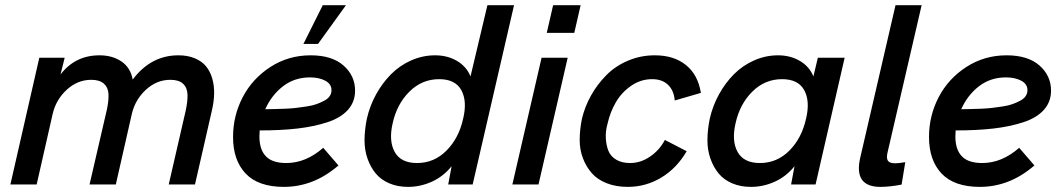

<svg xmlns="http://www.w3.org/2000/svg" viewBox="-20 -710 4072 739"><path d="M20 0 131.3 -487.8H229L212.9 -423.3Q269.5 -497.1 362.8 -497.1Q412.6 -497.1 447.5 -473.4Q482.4 -449.7 490.7 -403.8Q561 -497.1 666.5 -497.1Q702.6 -497.1 730 -485.6Q757.3 -474.1 773.2 -454.6Q789.1 -435.1 796.9 -408Q804.7 -380.9 804.2 -350.3Q803.7 -319.8 795.9 -286.1L730.5 0H629.4L694.3 -282.2Q702.6 -319.3 701.7 -346.2Q700.7 -373 684.3 -387.9Q668 -402.8 635.7 -402.8Q583 -402.8 541.5 -364.5Q500 -326.2 487.3 -271L425.8 0H324.7L391.6 -289.1Q398.9 -323.7 397.5 -348.9Q396 -374 379.4 -388.4Q362.8 -402.8 331.5 -402.8Q278.3 -402.8 236.8 -364.5Q195.3 -326.2 182.6 -271L121.1 0Z M1311.5 -689.9 1204.1 -541H1147.9L1222.2 -689.9ZM1346.7 -361.3Q1346.7 -317.9 1319.1 -287.1Q1291.5 -256.3 1240 -239.5Q1188.5 -222.7 1125 -215.3Q1061.5 -208 979.5 -208Q978.5 -192.4 978.5 -184.6Q978.5 -134.3 1003.4 -108.4Q1028.3 -82.5 1082 -82.5Q1157.2 -82.5 1224.1 -141.1L1282.7 -73.2Q1187.5 9.3 1072.8 9.3Q974.1 9.3 925.5 -42Q877 -93.3 877 -182.6Q877 -264.6 914.3 -336.2Q951.7 -407.7 1021 -452.4Q1090.3 -497.1 1175.8 -497.1Q1257.8 -497.1 1302.2 -457.8Q1346.7 -418.5 1346.7 -361.3ZM1172.9 -412.1Q1113.8 -412.1 1069.6 -378.2Q1025.4 -344.2 1001 -289.6Q1022.5 -290 1037.1 -290.3Q1051.8 -290.5 1076.9 -291.5Q1102.1 -292.5 1119.9 -294.7Q1137.7 -296.9 1160.4 -300.3Q1183.1 -303.7 1198.5 -309.3Q1213.9 -314.9 1227.8 -322.3Q1241.7 -329.6 1248.8 -339.8Q1255.9 -350.1 1255.9 -362.8Q1255.9 -386.7 1231.9 -399.4Q1208 -412.1 1172.9 -412.1Z M1550.8 9.3Q1510.3 9.3 1478.3 -4.4Q1446.3 -18.1 1426.3 -42.2Q1406.2 -66.4 1394.5 -99.6Q1382.8 -132.8 1383.1 -171.6Q1383.3 -210.4 1392.1 -253.4Q1403.3 -302.7 1427.5 -346.7Q1451.7 -390.6 1485.1 -424.3Q1518.6 -458 1562.7 -477.5Q1606.9 -497.1 1654.8 -497.1Q1702.1 -497.1 1738.8 -475.6Q1775.4 -454.1 1791 -416L1856 -689.9H1958.5L1799.3 0H1705.1L1718.3 -70.3Q1686 -30.3 1641.8 -10.5Q1597.7 9.3 1550.8 9.3ZM1585 -82.5Q1650.9 -82.5 1698.5 -130.4Q1746.1 -178.2 1762.7 -253.4Q1778.8 -320.8 1755.6 -363Q1732.4 -405.3 1670.4 -405.3Q1604 -405.3 1555.7 -357.2Q1507.3 -309.1 1491.2 -234.9Q1475.6 -167.5 1499.3 -125Q1522.9 -82.5 1585 -82.5Z M2084.5 -583.5 2108.9 -689.9H2214.8L2190.4 -583.5ZM1952.1 0 2064.5 -487.8H2165L2052.7 0Z M2396 9.3Q2350.6 9.3 2314.9 -4.9Q2279.3 -19 2257.8 -43.5Q2236.3 -67.9 2223.6 -101.1Q2210.9 -134.3 2211.2 -172.6Q2211.4 -210.9 2219.7 -252.4Q2231 -299.8 2254.9 -342.5Q2278.8 -385.3 2313.5 -420.4Q2348.1 -455.6 2396.7 -476.3Q2445.3 -497.1 2500.5 -497.1Q2573.7 -497.1 2620.1 -459.7Q2666.5 -422.4 2677.7 -352.5L2577.1 -323.2Q2573.7 -362.3 2551 -383.8Q2528.3 -405.3 2490.2 -405.3Q2446.3 -405.3 2409.7 -380.1Q2373 -355 2350.8 -317.1Q2328.6 -279.3 2318.4 -233.9Q2310.1 -204.6 2311.8 -177.2Q2313.5 -149.9 2322 -128.9Q2330.6 -107.9 2352.1 -95.2Q2373.5 -82.5 2405.3 -82.5Q2445.8 -82.5 2482.2 -107.4Q2518.6 -132.3 2539.1 -171.4L2623 -127.9Q2584.5 -62 2525.1 -26.4Q2465.8 9.3 2396 9.3Z M2870.6 9.3Q2830.1 9.3 2798.1 -4.4Q2766.1 -18.1 2746.1 -42.2Q2726.1 -66.4 2714.4 -99.6Q2702.6 -132.8 2702.9 -171.6Q2703.1 -210.4 2711.9 -253.4Q2723.1 -302.7 2747.3 -346.7Q2771.5 -390.6 2804.9 -424.3Q2838.4 -458 2882.6 -477.5Q2926.8 -497.1 2974.6 -497.1Q3022 -497.1 3058.6 -475.6Q3095.2 -454.1 3110.8 -416L3127.9 -487.8H3231L3119.1 0H3024.9L3038.1 -70.3Q3005.9 -30.3 2961.7 -10.5Q2917.5 9.3 2870.6 9.3ZM2904.8 -82.5Q2970.7 -82.5 3018.3 -130.4Q3065.9 -178.2 3082.5 -253.4Q3098.6 -320.8 3075.4 -363Q3052.2 -405.3 2990.2 -405.3Q2923.8 -405.3 2875.5 -357.2Q2827.1 -309.1 2811 -234.9Q2795.4 -167.5 2819.1 -125Q2842.8 -82.5 2904.8 -82.5Z M3368.7 9.3Q3265.1 9.3 3291 -103L3426.8 -689.9H3527.3L3396 -122.6Q3391.1 -101.1 3397.5 -91.3Q3403.8 -81.5 3425.8 -81.5Q3439 -81.5 3464.4 -85.9L3450.2 0.5Q3404.3 9.3 3368.7 9.3Z M4025.4 -361.3Q4025.4 -317.9 3997.8 -287.1Q3970.2 -256.3 3918.7 -239.5Q3867.2 -222.7 3803.7 -215.3Q3740.2 -208 3658.2 -208Q3657.2 -192.4 3657.2 -184.6Q3657.2 -134.3 3682.1 -108.4Q3707 -82.5 3760.7 -82.5Q3835.9 -82.5 3902.8 -141.1L3961.4 -73.2Q3866.2 9.3 3751.5 9.3Q3652.8 9.3 3604.2 -42Q3555.7 -93.3 3555.7 -182.6Q3555.7 -264.6 3593 -336.2Q3630.4 -407.7 3699.7 -452.4Q3769 -497.1 3854.5 -497.1Q3936.5 -497.1 3981 -457.8Q4025.4 -418.5 4025.4 -361.3ZM3851.6 -412.1Q3792.5 -412.1 3748.3 -378.2Q3704.1 -344.2 3679.7 -289.6Q3701.2 -290 3715.8 -290.3Q3730.5 -290.5 3755.6 -291.5Q3780.8 -292.5 3798.6 -294.7Q3816.4 -296.9 3839.1 -300.3Q3861.8 -303.7 3877.2 -309.3Q3892.6 -314.9 3906.5 -322.3Q3920.4 -329.6 3927.5 -339.8Q3934.6 -350.1 3934.6 -362.8Q3934.6 -386.7 3910.6 -399.4Q3886.7 -412.1 3851.6 -412.1Z"/></svg>

Font: HK Grotesk SmBold Legacy Italic
Style: Regular
Weight: 600
Italic angle: -13°
Designer: Alfredo Marco Pradil
Foundry: Hanken Design Co.
Version: Version 2.022;PS 002.022;hotconv 1.0.88;makeotf.lib2.5.64775